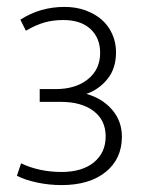

<svg xmlns="http://www.w3.org/2000/svg" viewBox="-20 -530 421 556"><path d="M167 -510Q200 -510 227.5 -500Q255 -490 274.5 -473Q294 -456 305 -431.5Q316 -407 316 -379Q316 -332 291.5 -301.5Q267 -271 230 -258Q275 -246 304 -213Q333 -180 333 -134Q333 -70 286 -32Q239 6 158 6Q122 6 87 -1.5Q52 -9 29 -21L41 -57Q94 -32 158 -32Q218 -32 252 -60Q286 -88 286 -135Q286 -182 251 -208.5Q216 -235 156 -235H95V-272H141Q199 -272 234.5 -300.5Q270 -329 270 -377Q270 -420 242 -446Q214 -472 163 -472Q134 -472 109 -465Q84 -458 55 -441L39 -473Q96 -510 167 -510Z"/></svg>

Font: Mukta Malar ExtraLight
Style: Regular
Weight: 275
Designer: Aadarsh Rajan, Girish Dalvi, Yashodeep Gholap
Foundry: Ek Type
Version: Version 2.538;PS 1.000;hotconv 16.6.51;makeotf.lib2.5.65220;